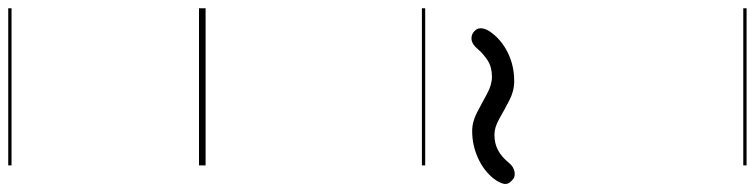

<svg xmlns="http://www.w3.org/2000/svg" viewBox="-708 -666 1832 466"><g transform="rotate(90 208.0 -433.0)"><path d="M50 -669Q42 -676.5 44 -688.2Q46 -700 56 -712Q75 -736.5 105.5 -750.8Q136 -765 172 -765Q196 -765 219 -753Q242 -741 263 -729Q284 -717 302 -717Q323.5 -717 340 -726Q356.5 -735 370.5 -752.5Q380 -764 392.8 -766Q405.5 -768 413.5 -759Q423.5 -750 421 -739.2Q418.5 -728.5 408 -714.5Q388.5 -690.5 357.8 -676.8Q327 -663 293 -663Q270.5 -663 247.5 -675Q224.5 -687 202.8 -699Q181 -711 161.5 -711Q138 -711 122 -700.8Q106 -690.5 93.5 -676Q83 -663 71 -661.5Q59 -660 50 -669ZM50 -669Q42 -676.5 44 -688.2Q46 -700 56 -712Q75 -736.5 105.5 -750.8Q136 -765 172 -765Q196 -765 219 -753Q242 -741 263 -729Q284 -717 302 -717Q323.5 -717 340 -726Q356.5 -735 370.5 -752.5Q380 -764 392.8 -766Q405.5 -768 413.5 -759Q423.5 -750 421 -739.2Q418.5 -728.5 408 -714.5Q388.5 -690.5 357.8 -676.8Q327 -663 293 -663Q270.5 -663 247.5 -675Q224.5 -687 202.8 -699Q181 -711 161.5 -711Q138 -711 122 -700.8Q106 -690.5 93.5 -676Q83 -663 71 -661.5Q59 -660 50 -669ZM-5 455H376.5V463H-5ZM-5 -16H376.5V0H-5ZM-5 -549H376.5V-541H-5ZM-5 -1329H376.5V-1321H-5Z"/></g></svg>

Font: Edu SA Dotted Guide
Style: Regular
Weight: 400
Designer: Tina and Corey Anderson, Eben Sorkin, Mirko Velimirovic
Foundry: Google for Education
Version: Version 2.000